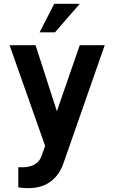

<svg xmlns="http://www.w3.org/2000/svg" viewBox="-20 -760 589 999"><path d="M75.2 109.9Q173.8 117.2 196.8 49.8L214.8 -1L29.8 -524.9H165L275.9 -181.2L395 -524.9H524.9L310.1 89.8Q285.6 161.1 227.3 195.1Q168.9 229 75.2 214.8ZM262.2 -740.2H395L266.1 -591.8H186Z"/></svg>

Font: Miedinger*
Style: Bold
Weight: 700
Version: Version 001.000